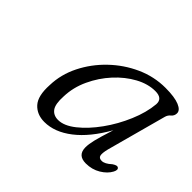

<svg xmlns="http://www.w3.org/2000/svg" viewBox="-95 -861 699 699"><g transform="rotate(45 254.0 -512.0)"><path d="M423 -405Q417 -381 419.5 -370.2Q422 -359.5 436.5 -359.5Q452 -359.5 472.5 -378.5Q487.5 -388.5 493.5 -385Q503.5 -380 495 -363.5Q484 -342.5 458.8 -327.2Q433.5 -312 402 -312Q359.5 -312 359.5 -353Q359.5 -368.5 365 -391.8Q370.5 -415 387.5 -468.5Q344 -391.5 292.5 -351.8Q241 -312 188.5 -312Q150 -312 127 -337.2Q104 -362.5 107.5 -421Q109 -477 135 -529Q161 -581 204 -622.2Q247 -663.5 300.8 -687.8Q354.5 -712 412.5 -712Q460 -712 484.5 -701.8Q509 -691.5 508 -675Q507.5 -662.5 498 -654.8Q488.5 -647 485.5 -635.5ZM172.5 -428Q170 -386 182.5 -369.2Q195 -352.5 218.5 -352.5Q249 -352.5 284.2 -380.5Q319.5 -408.5 351.5 -453Q383.5 -497.5 405.2 -548.8Q427 -600 431 -646Q433 -677.5 395 -677.5Q357.5 -677.5 319 -656.5Q280.5 -635.5 248 -600Q215.5 -564.5 194.8 -520Q174 -475.5 172.5 -428Z"/></g></svg>

Font: Fraunces 9pt S050 Light
Style: Italic
Weight: 300
Italic angle: -16°
Version: Version 1.000; ttfautohint (v1.8.3)